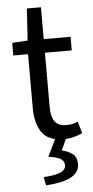

<svg xmlns="http://www.w3.org/2000/svg" viewBox="-59 -677 456 938"><g transform="rotate(-5 169.0 -207.5)"><path d="M235.2 9.2Q157.5 9.2 126.9 -36Q96.2 -81.3 96.2 -153.3V-419.3H23.9V-481.4L99.9 -486L110 -642.3H178.9V-486H310.5V-419.3H178.9V-151.8Q178.9 -107.6 195.5 -82.8Q212.2 -58 253.7 -58Q267.1 -58 280.9 -60.6Q294.7 -63.2 309 -70.3L326.5 -12.2Q307.5 -2.8 283.8 3.2Q260.1 9.2 235.2 9.2ZM128.2 226.3 120 185.6Q182.7 181.3 205.8 169.5Q228.8 157.6 228.8 136Q228.8 116.3 211.8 105.4Q194.8 94.4 151.6 88.4L195.3 -2.7H249L219.8 63.8Q254.3 71.5 273.5 87.8Q292.7 104 292.7 134.7Q292.7 178 250.2 200Q207.6 222 128.2 226.3Z"/></g></svg>

Font: SourceSans3VF
Style: Regular
Weight: 200
Designer: Paul D. Hunt
Foundry: Adobe
Version: Version 3.052;hotconv 1.1.0;makeotfexe 2.6.0